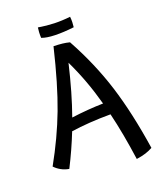

<svg xmlns="http://www.w3.org/2000/svg" viewBox="-169 -949 967 1161"><g transform="rotate(-20 314.0 -369.0)"><path d="M613 74Q592 86 567 94Q542 102 507 107Q495 22 481 -54.5Q467 -131 450 -201Q379 -201 315 -196.5Q251 -192 197 -184Q176 -131 152.5 -79Q129 -27 103 24Q75 19 52.5 6.5Q30 -6 13 -24Q99 -178 155.5 -327.5Q212 -477 267 -706Q300 -705 323 -702.5Q346 -700 369 -694Q465 -519 521 -341Q577 -163 613 74ZM318 -581Q296 -488 273.5 -410Q251 -332 226 -262Q279 -269 330.5 -273Q382 -277 430 -278Q408 -359 380.5 -433.5Q353 -508 318 -581ZM421 -772Q354 -764 299.5 -765.5Q245 -767 214 -779Q213 -797 214 -815.5Q215 -834 217 -845Q270 -836 320 -834.5Q370 -833 422 -839Q424 -821 423.5 -804.5Q423 -788 421 -772Z"/></g></svg>

Font: Atma Medium
Style: Regular
Weight: 500
Designer: Gregori Vincens, Jeremie Hornus, Riccardo Olocco, Yoann Minet.
Foundry: black foundry
Version: Version 1.101;PS 1.100;hotconv 1.0.86;makeotf.lib2.5.63406